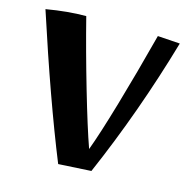

<svg xmlns="http://www.w3.org/2000/svg" viewBox="-113 -878 975 997"><g transform="rotate(15 375.0 -380.0)"><path d="M15 -750Q131 -770 229 -770Q274 -593 329.5 -402Q385 -211 422 -107Q455 -195 507 -373Q559 -551 615 -766L735 -758Q621 -364 463 0L287 10Q162 -298 15 -750Z"/></g></svg>

Font: Otomanopee
Style: Regular
Weight: 400
Designer: Das Ende der Wildnis
Foundry: Gutenberg Labo
Version: Version 3.000